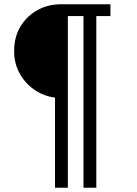

<svg xmlns="http://www.w3.org/2000/svg" viewBox="-20 -706 640 897"><path d="M237 171V-250Q183 -257 139.5 -287.5Q96 -318 71 -364.5Q46 -411 46 -467Q46 -533 75.5 -582Q105 -631 154.5 -658.5Q204 -686 264 -686H496V-631H430V171H370V-631H297V171Z"/></svg>

Font: Chivo Mono Light
Style: Regular
Weight: 300
Monospace: yes
Designer: Hector Gatti
Foundry: Omnibus-Type
Version: Version 1.008